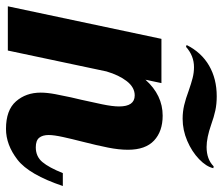

<svg xmlns="http://www.w3.org/2000/svg" viewBox="-108 -650 726 625"><g transform="rotate(90 254.5 -337.0)"><path d="M284 -574C298 -570.7 312.7 -569 328 -569C352.7 -569 376.7 -574 400 -584C423.3 -594 443.2 -606.8 459.5 -622.5C475.8 -638.2 485.7 -653.7 489 -669L483 -670C467.7 -654.7 446.7 -647 420 -647C400 -647 375.7 -652 347 -662C330.3 -668 315 -672.5 301 -675.5C287 -678.5 271.7 -680 255 -680C217 -680 183.7 -671.7 155 -655C126.3 -638.3 104 -614 88 -582L94 -580C113.3 -597.3 135.3 -606 160 -606C172 -606 183.8 -604.5 195.5 -601.5C207.2 -598.5 220.7 -594.3 236 -589C254 -582.3 270 -577.3 284 -574ZM271.5 -26.5C290.5 -4.8 320.3 6 361 6C395.7 6 429.2 -6.5 461.5 -31.5C493.8 -56.5 522.3 -105.7 547 -179H505C493 -149 481 -126.8 469 -112.5C457 -98.2 441 -91 421 -91C406.3 -91 396 -94.7 390 -102C384 -109.3 381 -119.7 381 -133C381 -144.3 383.2 -159.8 387.5 -179.5C391.8 -199.2 396.7 -219.3 402 -240C410.7 -274 417.3 -302.8 422 -326.5C426.7 -350.2 429 -371.7 429 -391C429 -429 419 -457.3 399 -476C379 -494.7 352 -504 318 -504C273.3 -504 234.3 -485.3 201 -448L212 -500H68L-38 0H106L174 -321C182 -348.3 192.7 -370.5 206 -387.5C219.3 -404.5 234.7 -413 252 -413C276 -413 288 -396 288 -362C288 -348 285.7 -329.7 281 -307C276.3 -284.3 271.3 -261.3 266 -238C264.7 -233.3 262.2 -222.7 258.5 -206C254.8 -189.3 251.3 -172.2 248 -154.5C244.7 -136.8 243 -121 243 -107C243 -75 252.5 -48.2 271.5 -26.5Z"/></g></svg>

Font: DonutKreme
Style: Regular
Weight: 400
Designer: Impallari Type
Foundry: Impallari Type
Version: Version 2.100